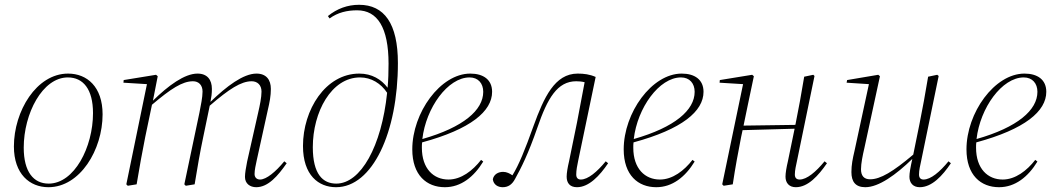

<svg xmlns="http://www.w3.org/2000/svg" viewBox="-20 -769 4404 801"><path d="M182 12C314 12 408 -144 408 -292C408 -407 343 -462 264 -462C132 -462 38 -305 38 -158C38 -43 104 12 182 12ZM183 -3C120 -3 79 -52 79 -153C79 -295 157 -446 263 -446C327 -446 368 -397 368 -297C368 -155 290 -3 183 -3Z M1049 12C1099 12 1140 -36 1176 -88L1166 -96C1130 -52 1091 -20 1065 -20C1051 -20 1042 -29 1042 -43C1042 -60 1047 -81 1051 -100L1097 -309C1105 -343 1110 -369 1110 -398C1110 -436 1091 -462 1050 -462C995 -462 925 -409 858 -344C862 -364 864 -379 864 -398C864 -436 845 -462 804 -462C750 -462 682 -412 618 -349L638 -451L631 -457L496 -435L495 -424L593 -418L507 0L513 6L550 0C562 -73 573 -132 586 -198L614 -332C693 -399 741 -430 785 -430C809 -430 825 -414 825 -387C825 -363 818 -330 812 -299L749 0L755 6L792 0C804 -73 814 -132 828 -198L855 -328C936 -398 986 -430 1030 -430C1054 -430 1071 -414 1071 -387C1071 -363 1064 -329 1057 -299L1011 -95C1006 -70 1002 -46 1002 -31C1002 -3 1023 12 1049 12Z M1285 -155C1285 -301 1362 -446 1482 -446C1529 -446 1569 -421 1595 -382C1572 -159 1485 -3 1383 -3C1327 -3 1285 -42 1285 -155ZM1382 12C1534 12 1640 -217 1640 -506C1640 -671 1583 -749 1478 -749C1430 -749 1386 -733 1348 -702L1355 -692C1389 -717 1428 -726 1470 -726C1554 -726 1601 -655 1601 -503C1601 -469 1600 -435 1597 -403C1571 -438 1531 -462 1479 -462C1338 -462 1244 -311 1244 -160C1244 -38 1309 12 1382 12Z M1939 -446C1975 -446 1996 -421 1996 -386C1996 -310 1914 -238 1742 -189C1757 -319 1848 -446 1939 -446ZM1836 12C1903 12 1957 -31 1996 -95L1987 -102C1952 -57 1904 -20 1851 -20C1789 -20 1740 -65 1740 -153C1740 -160 1740 -168 1741 -175C1944 -230 2033 -305 2033 -386C2033 -437 1996 -462 1942 -462C1817 -462 1700 -298 1700 -146C1700 -38 1760 12 1836 12Z M2077 12C2099 12 2116 2 2129 -23C2154 -68 2184 -127 2222 -237C2264 -359 2305 -430 2384 -430C2395 -430 2407 -429 2419 -426C2408 -370 2398 -314 2387 -257L2354 -96C2348 -71 2344 -47 2344 -32C2344 -6 2357 12 2387 12C2437 12 2482 -36 2517 -88L2507 -96C2471 -52 2433 -20 2403 -20C2391 -20 2384 -27 2384 -41C2384 -59 2388 -79 2392 -98L2465 -448C2440 -459 2416 -462 2390 -462C2294 -462 2249 -362 2206 -244C2169 -141 2145 -82 2118 -38H2117C2107 -45 2094 -52 2079 -52C2059 -52 2040 -42 2036 -21C2039 2 2058 12 2077 12Z M2821 -446C2857 -446 2878 -421 2878 -386C2878 -310 2796 -238 2624 -189C2639 -319 2730 -446 2821 -446ZM2718 12C2785 12 2839 -31 2878 -95L2869 -102C2834 -57 2786 -20 2733 -20C2671 -20 2622 -65 2622 -153C2622 -160 2622 -168 2623 -175C2826 -230 2915 -305 2915 -386C2915 -437 2878 -462 2824 -462C2699 -462 2582 -298 2582 -146C2582 -38 2642 12 2718 12Z M2999 6 3037 0C3048 -73 3059 -132 3072 -198L3078 -226L3295 -232L3267 -96C3261 -71 3257 -47 3257 -32C3257 -6 3272 12 3300 12C3351 12 3394 -36 3430 -88L3420 -96C3384 -52 3346 -20 3316 -20C3303 -20 3296 -27 3296 -41C3296 -59 3301 -79 3305 -98L3378 -452L3373 -457L3335 -449C3323 -376 3312 -317 3299 -252L3298 -248L3082 -245L3100 -332L3125 -451L3118 -457L2983 -435L2982 -424L3080 -418L2993 0Z M3590 12C3646 12 3718 -40 3786 -106C3778 -70 3774 -47 3774 -32C3774 -6 3789 12 3817 12C3868 12 3912 -36 3947 -88L3937 -96C3901 -52 3863 -20 3833 -20C3821 -20 3814 -27 3814 -41C3814 -59 3819 -79 3823 -98L3896 -452L3890 -457L3852 -449C3840 -376 3829 -317 3816 -252L3790 -124C3706 -53 3653 -21 3610 -21C3585 -21 3572 -35 3572 -63C3572 -87 3579 -121 3586 -151L3651 -451L3644 -457L3514 -435L3512 -424L3605 -418L3545 -140C3537 -106 3532 -81 3532 -51C3532 -11 3549 12 3590 12Z M4251 -446C4287 -446 4308 -421 4308 -386C4308 -310 4226 -238 4054 -189C4069 -319 4160 -446 4251 -446ZM4148 12C4215 12 4269 -31 4308 -95L4299 -102C4264 -57 4216 -20 4163 -20C4101 -20 4052 -65 4052 -153C4052 -160 4052 -168 4053 -175C4256 -230 4345 -305 4345 -386C4345 -437 4308 -462 4254 -462C4129 -462 4012 -298 4012 -146C4012 -38 4072 12 4148 12Z"/></svg>

Font: Source Serif 4 Display Light
Style: Italic
Weight: 300
Italic angle: -12°
Designer: Frank Grießhammer
Foundry: Adobe Systems Incorporated
Version: Version 4.004;hotconv 1.0.117;makeotfexe 2.5.65602